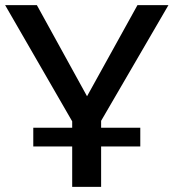

<svg xmlns="http://www.w3.org/2000/svg" viewBox="-28 -730 678 750"><path d="M520 -231V-158H367V0H254V-158H102V-231H254V-256L-8 -710H116L312 -354L509 -710H630L367 -258V-231Z"/></svg>

Font: IngvarSans
Style: Regular
Weight: 600
Version: Version 3.000